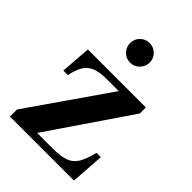

<svg xmlns="http://www.w3.org/2000/svg" viewBox="-203 -785 880 880"><g transform="rotate(45 236.5 -345.5)"><path d="M25 0V-46L295 -435H215Q173 -435 145.5 -424.5Q118 -414 102.5 -389.5Q87 -365 78 -322H49L60 -470H436V-431L166 -35H265Q319 -35 348.5 -46Q378 -57 394.5 -85Q411 -113 423 -163H451L440 0ZM239 -564Q213 -564 194.5 -583Q176 -602 176 -628Q176 -654 194.5 -672.5Q213 -691 239 -691Q266 -691 284.5 -672.5Q303 -654 303 -628Q303 -602 284.5 -583Q266 -564 239 -564Z"/></g></svg>

Font: Frank Ruhl Libre SemiBold
Style: Regular
Weight: 600
Designer: Yanek Iontef
Foundry: Fontef
Version: Version 6.003;gftools[0.9.30]